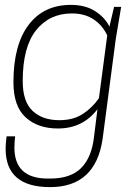

<svg xmlns="http://www.w3.org/2000/svg" viewBox="-20 -558 559 786"><path d="M185 208Q3 208 3 51Q3 29 7 0H42Q39 26 39 46Q39 173 176 173H185Q270 173 313 129Q356 85 365 1L379 -111Q319 -32 217 -32Q135 -32 85 -77.5Q35 -123 35 -221Q35 -374 97 -456Q159 -538 270 -538Q330 -538 370 -512Q410 -486 428 -449L447 -530H476L454 -399L400 11Q371 208 185 208ZM223 -66Q280 -66 319 -91.5Q358 -117 385 -156L419 -413Q400 -454 363.5 -478.5Q327 -503 274 -503Q183 -503 128 -434.5Q73 -366 73 -226Q73 -142 113.5 -104Q154 -66 223 -66Z"/></svg>

Font: Tanohe Sans ExtraLight
Style: Italic
Weight: 200
Designer: Village Type and Design LLC & Cristiano Sobral
Foundry: Cooper Hewitt Smithsonian Design Museum
Version: Version 1.00;September 29, 2021;FontCreator 13.0.0.2655 64-b